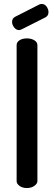

<svg xmlns="http://www.w3.org/2000/svg" viewBox="-20 -950 272 970"><path d="M116 0Q93 0 78.5 -11Q64 -22 64 -35V-722Q64 -737 78.5 -746.5Q93 -756 116 -756Q138 -756 153.5 -746.5Q169 -737 169 -722V-35Q169 -22 153.5 -11Q138 0 116 0ZM76 -798Q62 -798 51.5 -811.5Q41 -825 41 -839Q41 -857 56 -865L180 -928Q186 -930 191 -930Q206 -930 215.5 -916.5Q225 -903 225 -889Q225 -870 209 -862L88 -801Q85 -800 82 -799Q79 -798 76 -798Z"/></svg>

Font: Dosis SemiBold
Style: Regular
Weight: 600
Designer: EdgarTolentino, PabloImpallari, IginoMarini
Foundry: EdgarTolentino, PabloImpallari, IginoMarini
Version: Version 3.001; ttfautohint (v1.8.2)